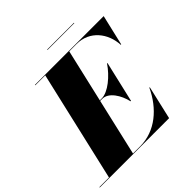

<svg xmlns="http://www.w3.org/2000/svg" viewBox="-265 -1035 1216 1216"><g transform="rotate(-45 342.5 -427.0)"><path d="M332 -853.5V-850H572V-853.5ZM358 -386C415 -386 459 -315 474 -248H478L542 -523H538C493 -456 415 -390 358 -390H340.5L423 -746.5H489C606 -746.5 678 -652 683 -545H687L735 -750H119V-746.5H208L36 -3.5H-50V0H571L623 -225H619C560 -98 452 -3.5 315 -3.5H251L339.5 -386Z"/></g></svg>

Font: Bodoni* 48pt Fatface
Style: Italic
Weight: 900
Italic angle: -13°
Version: Version 2.3